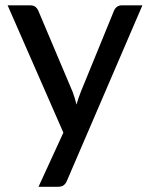

<svg xmlns="http://www.w3.org/2000/svg" viewBox="-20 -528 558 718"><path d="M512.5 -508 230.5 147.5Q226 158.5 218.5 164.5Q211 170.5 196.5 170.5H124L217 -32L8.5 -508H93.5Q106 -508 113 -502Q120 -496 123 -488.5L252 -183.5Q256 -172 259.8 -160.2Q263.5 -148.5 266 -137Q269.5 -149 273.5 -160.8Q277.5 -172.5 282 -184L406.5 -488.5Q410 -497 417.5 -502.5Q425 -508 434.5 -508Z"/></svg>

Font: TypoPRO Lato
Style: Regular
Weight: 500
Designer: Lukasz Dziedzic with Adam Twardoch and Botio Nikoltchev
Foundry: tyPoland Lukasz Dziedzic
Version: Version 2.010; 2014-09-01; http://www.latofonts.com/